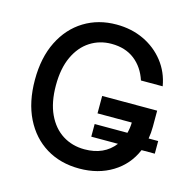

<svg xmlns="http://www.w3.org/2000/svg" viewBox="-108 -846 966 964"><g transform="rotate(15 374.5 -363.5)"><path d="M734 -226.2V-160.5H665.1Q631.4 -80.3 557.9 -35.2Q484.4 9.9 386.4 9.9Q288 9.9 213.8 -35.3Q139.6 -80.6 98 -164.4Q56.5 -248.2 56.5 -363.3Q56.5 -479.4 98.4 -563.2Q140.3 -647 213.8 -692.1Q287.3 -737.2 381.4 -737.2Q459.9 -737.2 524 -706.9Q588.1 -676.5 630.3 -622.5Q672.6 -568.5 684.7 -497.5H571.7Q550.8 -562.1 502.7 -599.6Q454.5 -637.1 382.1 -637.1Q320.7 -637.1 271.5 -605.5Q222.3 -573.9 193.9 -513Q165.5 -452.1 165.5 -364Q165.5 -275.6 194.1 -214.5Q222.7 -153.4 272.7 -121.8Q322.8 -90.2 386.7 -90.2Q488.6 -90.2 542.6 -160.5H403.8V-226.2H574.2Q581.3 -252.1 582 -281.6H403.8V-372.2H689.6V-289.4Q689.6 -256.7 684.3 -226.2Z"/></g></svg>

Font: Inter UI Medium
Style: Regular
Weight: 500
Designer: Rasmus Andersson
Foundry: rsms
Version: 3.2;8d6f07862